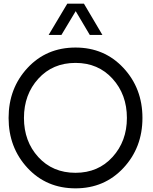

<svg xmlns="http://www.w3.org/2000/svg" viewBox="-20 -1020 839 1050"><path d="M348 -1000H439L540 -829H471L394 -959L316 -829H246ZM393 10Q234 10 130.5 -101.5Q27 -213 27 -375Q27 -537 130.5 -648.5Q234 -760 393 -760Q551 -760 655 -648.5Q759 -537 759 -375Q759 -213 655 -101.5Q551 10 393 10ZM393 -75Q517 -75 595.5 -161.5Q674 -248 674 -375Q674 -503 595.5 -589.5Q517 -676 393 -676Q268 -676 189.5 -589.5Q111 -503 111 -375Q111 -247 189.5 -161Q268 -75 393 -75Z"/></svg>

Font: Oakes Grotesk
Style: Regular
Weight: 400
Designer: Samuel Oakes
Foundry: Samuel Oakes
Version: Version 1.000;PS 001.000;hotconv 1.0.88;makeotf.lib2.5.64775